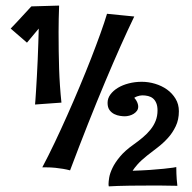

<svg xmlns="http://www.w3.org/2000/svg" viewBox="-20 -681 686 685"><path d="M608.9 -85Q608.9 -79.1 609.4 -61.3Q609.9 -43.5 612.8 -18.1Q582 -19 555.9 -19Q529.8 -19 507.8 -19Q470.7 -19 444.3 -18.6Q418 -18.1 400.9 -17.6Q381.3 -16.6 368.2 -16.1Q367.7 -16.6 367.7 -18.1Q367.2 -19.5 367.2 -23.9Q367.2 -32.7 369.6 -47.6Q372.1 -62.5 381.1 -81.5Q390.1 -100.6 408 -122.1Q425.8 -143.6 456.1 -165Q474.1 -177.7 489.7 -190.9Q505.4 -204.1 517.1 -218.8Q528.8 -233.4 535.4 -250.2Q542 -267.1 542 -287.1Q542 -302.7 537.6 -313.2Q533.2 -323.7 525.9 -329.8Q518.6 -335.9 508.5 -338.4Q498.5 -340.8 487.8 -340.8Q483.4 -340.8 478.5 -339.8Q474.6 -338.9 469.2 -337.2Q463.9 -335.4 459 -332Q463.9 -326.7 466.8 -321.5Q469.7 -316.4 471.2 -311.5Q473.1 -306.2 473.1 -300.8Q473.1 -292 468.5 -285.6Q463.9 -279.3 456.8 -274.9Q449.7 -270.5 441.2 -268.3Q432.6 -266.1 424.8 -266.1Q418.5 -266.1 408.2 -267.6Q397.9 -269 387.9 -273.9Q377.9 -278.8 370.8 -288.3Q363.8 -297.9 363.8 -314Q363.8 -330.1 373.8 -343.8Q383.8 -357.4 400.6 -367.7Q417.5 -377.9 439.5 -383.5Q461.4 -389.2 485.8 -389.2Q509.8 -389.2 533.4 -382.1Q557.1 -375 575.9 -361.6Q594.7 -348.1 606.4 -328.6Q618.2 -309.1 618.2 -284.2Q618.2 -253.9 606.9 -230.5Q595.7 -207 578.9 -188.5Q562 -169.9 542.2 -154.8Q522.5 -139.6 504.9 -126Q482.4 -107.9 470.7 -94.5Q459 -81.1 453.1 -71.8Q485.8 -72.8 514.4 -74.7Q543 -76.7 564 -78.9Q585 -81.1 596.9 -82.8Q608.9 -84.5 608.9 -85ZM459 -622.1Q413.6 -528.3 355 -388.9Q296.4 -249.5 230 -73.2Q218.8 -76.2 205.1 -78.6Q193.4 -80.6 177.5 -82.3Q161.6 -84 143.1 -84H130.9Q151.9 -123.5 174.6 -171.1Q197.3 -218.8 220 -269.8Q242.7 -320.8 264.4 -372.6Q286.1 -424.3 304.7 -471.9Q323.2 -519.5 338.1 -560.8Q353 -602.1 361.8 -631.8ZM105 -308.1Q105 -308.1 106.2 -321.8Q107.4 -335.4 108.6 -357.9Q109.9 -380.4 111.6 -408.9Q113.3 -437.5 114.5 -467.8Q115.7 -498 116.7 -527.1Q117.7 -556.2 118.2 -579.1L76.2 -528.8L18.1 -579.1Q26.4 -587.4 38.8 -600.8Q51.3 -614.3 63 -627Q76.7 -642.1 91.8 -658.2L190.9 -661.1Q189.9 -637.7 189.5 -613.3Q189 -588.9 189 -566.9Q189 -497.1 190.9 -435.8Q192.9 -374.5 199.2 -314.9Z"/></svg>

Font: Rum Raisin
Style: Regular
Weight: 400
Designer: Astigmatic (AOETI)
Foundry: Astigmatic (AOETI)
Version: Version 1.000